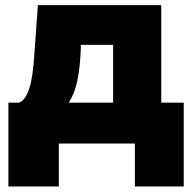

<svg xmlns="http://www.w3.org/2000/svg" viewBox="-20 -542 726 725"><path d="M11.7 162.1V-154.3H51.8Q69.8 -161.6 80.8 -183.8Q91.8 -206.1 97.9 -236.6Q104 -267.1 106.7 -299.3Q109.4 -331.5 111.3 -358.9L123 -522.5H588.9V-154.3H673.8V162.1H489.3V0H202.1V162.1ZM239.3 -154.3H407.2V-372.6H285.2V-358.9Q282.2 -284.2 271.5 -235.1Q260.7 -186 239.3 -154.3Z"/></svg>

Font: Inter 28pt Black
Style: Regular
Weight: 900
Designer: Rasmus Andersson
Foundry: rsms
Version: Version 4.001;git-66647c0bb